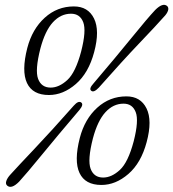

<svg xmlns="http://www.w3.org/2000/svg" viewBox="-20 -737 701 777"><path d="M279 -711Q336.5 -711 360.5 -662.2Q384.5 -613.5 361 -526Q338.5 -441.5 287 -397Q235.5 -352.5 178 -352.5Q112 -352.5 89.2 -401Q66.5 -449.5 90.5 -543Q110.5 -619.5 161 -665.2Q211.5 -711 279 -711ZM308.5 -529Q330 -613 316.8 -647.2Q303.5 -681.5 267.5 -681.5Q226 -681.5 194.2 -647Q162.5 -612.5 143.5 -541Q121 -453 134.2 -417.8Q147.5 -382.5 185 -382.5Q219 -382.5 252.5 -413.2Q286 -444 308.5 -529ZM380 -382.5Q359 -360.5 349 -370Q339 -378 358.5 -399.5Q452.5 -510 514.8 -586.8Q577 -663.5 608 -696.5Q638.5 -727 656 -713Q664 -706 659.8 -693.5Q655.5 -681 642.5 -668Q613.5 -635 544.5 -562.8Q475.5 -490.5 380 -382.5ZM278.5 -309.5Q297.5 -331 309 -322Q319.5 -313.5 301 -291.5Q212 -187 149.2 -110.2Q86.5 -33.5 57.5 -2Q27 29 9.5 14.5Q1.5 8 5.5 -4.5Q9.5 -17 22.5 -31Q50.5 -62 119.5 -134.8Q188.5 -207.5 278.5 -309.5ZM491.5 -347Q549 -347 573 -298.2Q597 -249.5 573.5 -162Q551 -77.5 499.5 -33Q448 11.5 390.5 11.5Q324.5 11.5 301.8 -37Q279 -85.5 303 -179Q323 -255.5 373.5 -301.2Q424 -347 491.5 -347ZM521 -165Q542.5 -249 529.2 -283.2Q516 -317.5 480 -317.5Q438.5 -317.5 406.8 -283Q375 -248.5 356 -177Q333.5 -89 346.8 -53.8Q360 -18.5 397.5 -18.5Q431.5 -18.5 465 -49.2Q498.5 -80 521 -165Z"/></svg>

Font: Fraunces 144pt SuperSoft Light
Style: Italic
Weight: 300
Italic angle: -16°
Version: Version 1.000;[b76b70a41]